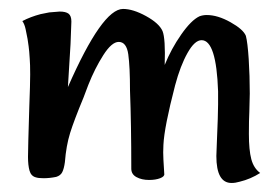

<svg xmlns="http://www.w3.org/2000/svg" viewBox="-20 -399 625 432"><path d="M466.8 -47.9 467.8 -75.2Q470.7 -142.6 470.7 -164.1V-193.4Q466.8 -308.6 433.6 -308.6Q418 -308.6 401.9 -279.8Q385.7 -251 374 -207Q349.6 -113.3 347.7 -73.2Q346.7 -55.7 347.7 -39.6Q348.6 -23.4 349.6 -7.8Q350.6 -2 340.3 2Q330.1 5.9 315.4 5.9Q298.8 5.9 287.1 -0.5Q275.4 -6.8 275.4 -19.5Q275.4 -119.1 272.5 -195.3Q272.5 -249 268.6 -276.9Q264.6 -304.7 247.1 -304.7Q231.4 -304.7 212.4 -274.9Q193.4 -245.1 178.7 -208L168 -179.7Q146.5 -127.9 137.7 -99.6Q128.9 -71.3 126 -34.2Q124 -19.5 120.1 -11.7Q116.2 -3.9 106.4 -1Q91.8 2 78.1 2Q66.4 2 60.5 0Q49.8 -2.9 46.4 -15.1Q43 -27.3 43 -45.9Q43 -64.5 45.9 -158.2Q47.9 -210.9 47.9 -231.4Q47.9 -254.9 46.9 -266.6Q45.9 -284.2 44.4 -294.9Q43 -305.7 42 -311.5Q40 -322.3 37.6 -333.5Q35.2 -344.7 30.3 -351.6Q48.8 -361.3 71.3 -367.2L90.8 -371.1L114.3 -373Q127.9 -373 134.3 -368.2Q140.6 -363.3 140.6 -350.6L138.7 -299.8L132.8 -203.1Q210 -378.9 256.8 -378.9Q279.3 -378.9 308.6 -362.8Q337.9 -346.7 345.7 -329.1Q352.5 -312.5 350.6 -252.9Q365.2 -289.1 387.7 -321.3Q410.2 -353.5 428.7 -362.3Q436.5 -365.2 445.3 -365.2Q469.7 -365.2 498.5 -349.1Q527.3 -333 533.2 -318.4Q537.1 -303.7 539.6 -266.1Q542 -228.5 542 -188.5L541 -147.5Q540 -128.9 540 -97.7Q540 -61.5 545.4 -41Q550.8 -20.5 565.4 -9.8Q543.9 3.9 519.5 9.8Q509.8 12.7 501 12.7Q466.8 12.7 466.8 -47.9Z"/></svg>

Font: BKP Parklife Display
Style: Regular
Weight: 400
Designer: Font Diner, Inc.; LA MECHKY PLUS GmbH
Foundry: Font Diner, Inc.; LA MECHKY PLUS GmbH
Version: Version 1.007